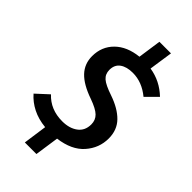

<svg xmlns="http://www.w3.org/2000/svg" viewBox="-306 -903 1137 1137"><g transform="rotate(45 262.5 -334.5)"><path d="M494 -210Q494 -130 440 -68.5Q386 -7 278 7L256 158H159L180 9Q119 3 71.5 -21Q24 -45 -9 -83L67 -153Q128 -87 227 -87Q286 -87 324 -115Q362 -143 362 -196Q362 -232 338 -255.5Q314 -279 252 -301Q163 -332 121 -376.5Q79 -421 79 -485Q79 -565 132.5 -618Q186 -671 280 -681L301 -827H398L376 -678Q466 -664 534 -599L465 -530Q397 -586 320 -586Q269 -586 239 -564.5Q209 -543 209 -500Q209 -465 233.5 -443.5Q258 -422 324 -400Q405 -372 449.5 -326.5Q494 -281 494 -210Z"/></g></svg>

Font: FiraGO Medium
Style: Italic
Weight: 500
Italic angle: -8°
Designer: bBox Type GmbH
Foundry: bBox Type GmbH
Version: Version 1.001